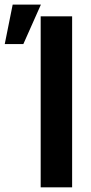

<svg xmlns="http://www.w3.org/2000/svg" viewBox="-30 -797 386 817"><path d="M276.9 -727.5V0H143.1V-727.5ZM-9.8 -609.4 23.9 -777.3H144L69.3 -609.4Z"/></svg>

Font: Inter Display Semi Bold
Style: Regular
Weight: 600
Designer: Rasmus Andersson
Foundry: rsms
Version: Version 4.000;git-37864ae